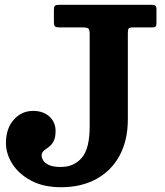

<svg xmlns="http://www.w3.org/2000/svg" viewBox="-20 -770 692 805"><path d="M5 -170Q5 -231.5 37.8 -268.2Q70.5 -305 119 -305Q161 -305 187 -281.5Q213 -258 213 -221Q213 -192 204.2 -176.8Q195.5 -161.5 183.8 -153.2Q172 -145 163.2 -137.5Q154.5 -130 154.5 -117Q154.5 -108.5 161 -97.5Q167.5 -86.5 185 -78.2Q202.5 -70 236 -70Q289.5 -70 322.8 -108.2Q356 -146.5 356 -240V-626Q356 -644.5 351 -649.8Q346 -655 327 -655H232Q215.5 -655 210.8 -658.8Q206 -662.5 206 -679.5V-725.5Q206 -742 210.5 -746Q215 -750 231 -750H613.5Q625.5 -750 630.8 -746.8Q636 -743.5 636 -730.5V-674Q636 -661.5 632 -658.2Q628 -655 615.5 -655H537Q522 -655 519 -650Q516 -645 516 -630V-270Q516 -182.5 481.8 -118.5Q447.5 -54.5 384.5 -19.8Q321.5 15 236 15Q162.5 15 110.8 -12.5Q59 -40 32 -82.5Q5 -125 5 -170Z"/></svg>

Font: Besley*
Style: Bold
Weight: 700
Designer: Owen Earl
Foundry: indestructible type*
Version: Version 2.000; ttfautohint (v1.8.3)